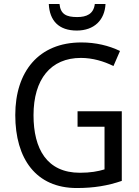

<svg xmlns="http://www.w3.org/2000/svg" viewBox="-20 -938 701 968"><path d="M512 -918H458C452 -867 416 -852 369 -852C315 -852 285 -866 280 -918H226C230 -833 277 -784 367 -784C455 -784 508 -837 512 -918ZM371 -377V-299H507V-84C474 -74 436 -67 383 -67C216 -67 149 -188 149 -357C149 -539 236 -646 388 -646C447 -646 504 -629 552 -605L585 -681C529 -708 463 -724 390 -724C175 -724 57 -577 57 -358C57 -137 162 10 367 10C454 10 524 -2 594 -26V-377Z"/></svg>

Font: Noto Sans Bengali SemiCondensed
Style: Regular
Weight: 400
Width: 4
Designer: Jelle Bosma - Monotype Design Team
Foundry: Monotype Imaging Inc.
Version: Version 2.003